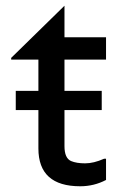

<svg xmlns="http://www.w3.org/2000/svg" viewBox="-20 -640 427 670"><path d="M350 -432H205V-323H335V-256H205V-130Q205 -88 228 -78Q247 -70 277 -70Q307 -70 343 -86H350V-12Q308 10 260 10Q114 10 114 -122V-256H35V-323H114V-432H19V-438L205 -620V-510H350Z"/></svg>

Font: Varela
Style: Regular
Weight: 400
Designer: Joe Prince
Foundry: Joe Prince
Version: Version 1.000